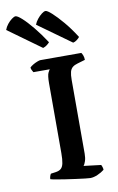

<svg xmlns="http://www.w3.org/2000/svg" viewBox="-152 -1028 666 1083"><g transform="rotate(-10 181.0 -486.0)"><path d="M275 0Q268 0 246 -2.5Q224 -5 194.5 -9Q165 -13 135 -17.5Q105 -22 82.5 -26Q60 -30 51 -33Q51 -42 54 -50.5Q57 -59 60 -63L89 -67Q108 -70 118.5 -79Q129 -88 133.5 -109Q138 -130 138 -167V-567Q138 -612 146 -627.5Q154 -643 156 -644H62Q60 -649 56 -655Q52 -661 50 -672Q56 -679 68.5 -686.5Q81 -694 94 -699Q107 -704 112 -704H347Q351 -699 355.5 -688Q360 -677 360 -662L316 -649Q298 -644 287 -635Q276 -626 271.5 -609.5Q267 -593 267 -563V-141Q267 -116 261 -98.5Q255 -81 249 -74L348 -62Q350 -59 353 -50Q356 -41 356 -33Q340 -20 317 -10Q294 0 275 0ZM140 -769 -48 -905Q-42 -922 -30 -937Q-18 -952 -4.5 -962Q9 -972 17 -972Q28 -972 53 -949.5Q78 -927 111 -887Q144 -847 178 -795Q173 -789 163 -781Q153 -773 140 -769ZM312 -769 123 -905Q129 -921 141 -936Q153 -951 166.5 -961.5Q180 -972 189 -972Q199 -972 224.5 -949Q250 -926 283.5 -886.5Q317 -847 350 -795Q345 -788 334 -779.5Q323 -771 312 -769Z"/></g></svg>

Font: Texturina Medium 12pt SemiBold
Style: Regular
Weight: 600
Version: Version 1.002